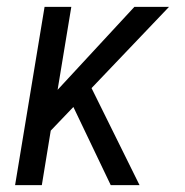

<svg xmlns="http://www.w3.org/2000/svg" viewBox="-20 -540 540 560"><path d="M303 0 194 -228 128 -159 102 0H24L110 -520H188L148 -278L372 -520H473L247 -283L387 0Z"/></svg>

Font: Iosevka Term Curly
Style: Italic
Weight: 400
Italic angle: -9°
Designer: Belleve Invis
Foundry: Belleve Invis
Version: Version 32.3.0